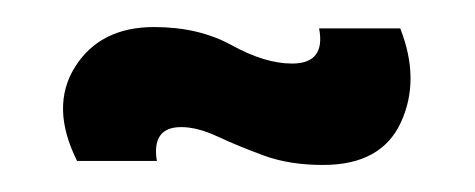

<svg xmlns="http://www.w3.org/2000/svg" viewBox="-20 -371 351 142"><path d="M219 -249Q194 -249 175 -256Q156 -263 141 -270Q126 -277 114 -277Q92 -277 96 -252H37Q17 -292 35.5 -321.5Q54 -351 94 -351Q127 -351 151.5 -337.5Q176 -324 196 -324Q221 -324 216 -350H276Q291 -312 276.5 -280.5Q262 -249 219 -249Z"/></svg>

Font: Bricolage Grotesque 96pt Condensed
Style: Regular
Weight: 400
Width: 3
Designer: Mathieu Triay
Foundry: Atelier Triay
Version: Version 1.001; ttfautohint (v1.8.4.7-5d5b);gftools[0.9.33.de